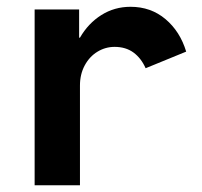

<svg xmlns="http://www.w3.org/2000/svg" viewBox="-20 -551 602 571"><path d="M533.7 -397.5 413.1 -348.1Q399.9 -377.9 377 -394.8Q354 -411.6 320.8 -411.6Q293.5 -411.6 269.8 -397.2Q246.1 -382.8 231.9 -356.4Q217.8 -330.1 217.8 -296.9V0H83V-522.9H215.3V-439H217.8Q242.2 -481.4 281.2 -506.1Q320.3 -530.8 368.2 -530.8Q428.7 -530.8 472.2 -494.1Q515.6 -457.5 533.7 -397.5Z"/></svg>

Font: Reddit Mono
Style: Bold
Weight: 700
Designer: Stephen Hutchings
Foundry: Reddit
Version: Version 1.009